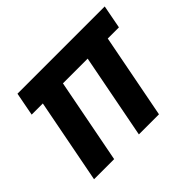

<svg xmlns="http://www.w3.org/2000/svg" viewBox="-118 -680 851 851"><g transform="rotate(-45 308.0 -254.0)"><path d="M41 0 118 -398H48L69 -508H616L595 -398H525L448 0H322L399 -398H244L167 0Z"/></g></svg>

Font: REM Medium
Style: Italic
Weight: 500
Italic angle: -11°
Designer: Octavio Pardo
Foundry: Ashler Design
Version: Version 1.005;gftools[0.9.28]